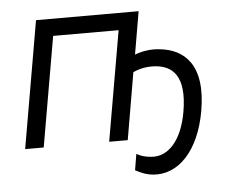

<svg xmlns="http://www.w3.org/2000/svg" viewBox="-49 -576 924 783"><g transform="rotate(-5 412.5 -185.0)"><path d="M36 0H112L190 -450H458L380 0H456L503 -274C531 -288 567 -293 597 -290C662 -284 718 -243 692 -94C672 20 615 83 545 76C521 74 504 69 486 59L475 125C501 139 523 147 546 149C651 159 737 67 765 -92C798 -281 717 -348 617 -358C581 -362 549 -357 516 -345L546 -520H126Z"/></g></svg>

Font: Fixel Text 20240404
Style: Italic
Weight: 400
Width: 4
Italic angle: -10°
Designer: AlfaBravo + MacPaw
Foundry: Kyrylo Tkachov, Marchela Mozhyna, Serhii Makarenko, Maria Weinstein, Zakhar Kryvoshyya
Version: Version 1.211;Glyphs 3.2 (3225)